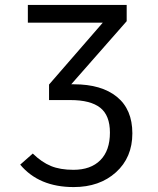

<svg xmlns="http://www.w3.org/2000/svg" viewBox="-20 -547 640 779"><path d="M280 -205Q392 -205 454.5 -154Q517 -103 517 -6Q517 92 450.5 152Q384 212 279 212Q138 212 62 121L113 76Q149 111 186.5 126.5Q224 142 278 142Q348 142 387 103Q426 64 426 -9Q426 -79 386.5 -110Q347 -141 266 -141H179V-204L397 -455H93V-527H494V-461L269 -205Z"/></svg>

Font: Fira Mono
Style: Regular
Weight: 400
Designer: Carrois Corporate & Edenspiekermann AG
Foundry: Carrois Corporate GbR & Edenspiekermann AG
Version: Version 3.206;PS 003.206;hotconv 1.0.70;makeotf.lib2.5.58329